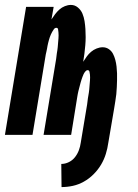

<svg xmlns="http://www.w3.org/2000/svg" viewBox="-39 -548 559 780"><path d="M211 212 210 118Q226 118 241 110.5Q256 103 266 90Q276 77 281.5 62Q287 47 289 32L315 -124Q316 -130 316.5 -136Q317 -142 318 -148Q319 -154 320 -160Q321 -166 322 -172Q323 -178 323.5 -184Q324 -190 324.5 -196.5Q325 -203 325.5 -209Q326 -215 326.5 -221Q327 -227 327 -233Q327 -239 326.5 -244.5Q326 -250 324.5 -256.5Q323 -263 317 -263Q312 -263 307.5 -257.5Q303 -252 300.5 -246.5Q298 -241 296 -235.5Q294 -230 292 -224Q290 -218 288.5 -212.5Q287 -207 285.5 -201Q284 -195 282.5 -189.5Q281 -184 279.5 -178Q278 -172 277 -166.5Q276 -161 275 -155L250 0H138L187 -296Q188 -302 189 -308Q190 -314 190.5 -320Q191 -326 192 -332Q193 -338 194 -344Q195 -350 195.5 -356Q196 -362 196.5 -368Q197 -374 197.5 -380Q198 -386 198.5 -392Q199 -398 199 -404Q199 -410 198.5 -416Q198 -422 197 -428.5Q196 -435 190 -435Q184 -435 180 -429.5Q176 -424 173 -418.5Q170 -413 167.5 -407.5Q165 -402 163 -396Q161 -390 159.5 -384.5Q158 -379 156.5 -373Q155 -367 154 -361.5Q153 -356 152 -350Q151 -344 149.5 -338Q148 -332 147 -327L93 0H-19L67 -520H179L170 -469Q177 -480 185 -490.5Q193 -501 202.5 -509.5Q212 -518 224.5 -523Q237 -528 249 -528Q265 -528 277.5 -517.5Q290 -507 296 -492.5Q302 -478 304.5 -462Q307 -446 308 -430Q309 -414 309 -397.5Q309 -381 307.5 -364Q306 -347 304 -330.5Q302 -314 299 -297Q306 -308 313.5 -318.5Q321 -329 331 -337.5Q341 -346 353.5 -351Q366 -356 378 -356Q392 -356 403 -348.5Q414 -341 420 -329.5Q426 -318 429.5 -304.5Q433 -291 434.5 -277.5Q436 -264 436.5 -250Q437 -236 436.5 -222Q436 -208 435.5 -194Q435 -180 433.5 -165.5Q432 -151 429.5 -137Q427 -123 425 -109L401 32Q398 54 391 77Q384 100 371.5 121Q359 142 341 160Q323 178 301.5 190Q280 202 257 207Q234 212 211 212Z"/></svg>

Font: Iosevka SS18 Heavy
Style: Italic
Weight: 900
Italic angle: -9°
Monospace: yes
Designer: Belleve Invis
Foundry: Belleve Invis
Version: Version 25.1.1; ttfautohint (v1.8.4)